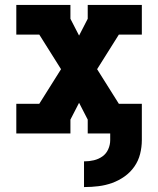

<svg xmlns="http://www.w3.org/2000/svg" viewBox="-20 -540 640 777"><path d="M320 217V113H322Q341 113 360 108.5Q379 104 394.5 93Q410 82 418 64Q426 46 426 27V0H335V-56L300 -124L265 -56V0H46V-120H139L227 -260L139 -400H46V-520H265V-464L300 -396L335 -464V-520H554V-400H461L373 -260L461 -120H554V27Q554 55 547 83Q540 111 523.5 134.5Q507 158 483.5 174.5Q460 191 433.5 200.5Q407 210 378.5 213.5Q350 217 322 217Z"/></svg>

Font: Iosevka Etoile Heavy
Style: Regular
Weight: 900
Designer: Belleve Invis
Foundry: Belleve Invis
Version: Version 22.1.2; ttfautohint (v1.8.4)